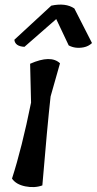

<svg xmlns="http://www.w3.org/2000/svg" viewBox="-20 -795 411 816"><path d="M112 -359 108 -524Q196 -563 235 -526L195 -385Q181 -259 160 -7Q127 5 87.5 -3Q48 -11 31 -36Q73 -166 112 -359ZM41 -626 198 -771Q259 -784 296 -759L371 -612Q356 -598 336 -594Q300 -587 272 -602L219 -714L84 -596Q44 -598 41 -626Z"/></svg>

Font: Tillana Medium
Style: Regular
Weight: 500
Designer: Lipi Raval (Devanagari, Latin), Jonny Pinhorn (Latin)
Foundry: Indian Type Foundry
Version: Version 2.003;PS 1.0;hotconv 1.0.79;makeotf.lib2.5.61930; tt